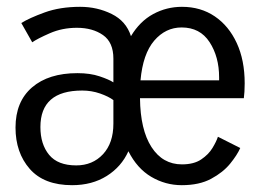

<svg xmlns="http://www.w3.org/2000/svg" viewBox="-20 -532 765 563"><path d="M191.5 11Q109 11 67.2 -36.8Q25.5 -84.5 25.5 -158Q25.5 -234 74 -275.8Q122.5 -317.5 207 -317.5Q244.5 -317.5 272 -308.2Q299.5 -299 312.5 -290.5V-360Q312.5 -408 282 -429.2Q251.5 -450.5 205.5 -450.5Q162.5 -450.5 126 -434.5Q89.5 -418.5 74.5 -408L42.5 -464.5Q65.5 -479 110.8 -495.5Q156 -512 215 -512Q265 -512 307.5 -491Q350 -470 364 -426Q390 -469.5 429.2 -490.8Q468.5 -512 513.5 -512Q568.5 -512 609.8 -484Q651 -456 674.2 -405.8Q697.5 -355.5 697.5 -287.5Q697.5 -275 696.8 -263.5Q696 -252 695 -244H390.5Q391.5 -151.5 424.2 -100.8Q457 -50 513.5 -50Q548.5 -50 570 -64.5Q591.5 -79 603 -98Q614.5 -117 619 -131L684.5 -98Q675.5 -77.5 654.8 -52Q634 -26.5 599.2 -7.8Q564.5 11 513 11Q465 11 423.5 -13.5Q382 -38 356.5 -88.5Q336 -43 293 -16Q250 11 191.5 11ZM392 -296.5H622.5V-305Q622.5 -365.5 594.5 -408.5Q566.5 -451.5 512.5 -451.5Q465.5 -451.5 432.2 -412.8Q399 -374 392 -296.5ZM203.5 -47Q251.5 -47 282 -79.8Q312.5 -112.5 312.5 -169.5V-238.5Q298.5 -249 273.5 -257.8Q248.5 -266.5 221 -266.5Q98.5 -266.5 98.5 -159.5Q98.5 -109 124 -78Q149.5 -47 203.5 -47Z"/></svg>

Font: Trispace SemiCondensed Light
Style: Regular
Weight: 300
Width: 4
Designer: Tyler Finck
Foundry: Etcetera Type Company
Version: Version 1.210; ttfautohint (v1.8.3)